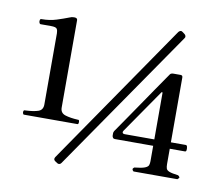

<svg xmlns="http://www.w3.org/2000/svg" viewBox="-85 -871 1169 1004"><g transform="rotate(10 500.0 -369.0)"><path d="M65 -193Q61 -192 58.5 -198.5Q56 -205 58 -211Q60 -217 66 -216Q112 -218 136 -226.5Q160 -235 160 -264V-642Q160 -657 154.5 -665.5Q149 -674 123 -674H68Q63 -674 60.5 -681Q58 -688 60 -695Q62 -702 68 -701Q111 -701 147 -712.5Q183 -724 211 -735Q221 -740 235 -740Q252 -740 252 -728V-264Q252 -235 279 -226.5Q306 -218 346 -216Q352 -217 353.5 -211Q355 -205 353.5 -198.5Q352 -192 346 -193ZM301 22Q297 28 290.5 29Q284 30 279 26L267 18Q256 10 264 -3L784 -759Q788 -764 794 -766Q800 -768 806 -763L818 -754Q823 -750 824.5 -744Q826 -738 822 -733ZM680 0Q674 -5 673 -10Q672 -15 680 -21Q719 -25 735.5 -31.5Q752 -38 755 -47.5Q758 -57 758 -68V-150H554Q547 -150 543.5 -155.5Q540 -161 540 -166V-179Q540 -184 544 -191Q544 -191 561 -215.5Q578 -240 604 -278Q630 -316 659.5 -359Q689 -402 715.5 -441Q742 -480 760 -505.5Q778 -531 779 -533Q784 -540 797 -540H835Q846 -540 846 -528V-184H925Q931 -184 933 -175.5Q935 -167 934 -158.5Q933 -150 927 -150H846V-68Q846 -54 849 -45Q852 -36 866 -30.5Q880 -25 913 -21Q920 -16 921.5 -12Q923 -8 913 0ZM600 -184H758V-431Q758 -433 756 -434Q754 -435 752 -433L591 -200Q587 -194 589.5 -189Q592 -184 600 -184Z"/></g></svg>

Font: Zen Old Mincho Black
Style: Regular
Weight: 900
Designer: Yoshimichi Ohira
Foundry: Positype
Version: Version 1.001